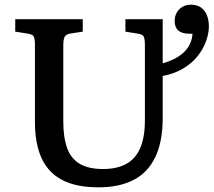

<svg xmlns="http://www.w3.org/2000/svg" viewBox="-20 -785 911 819"><path d="M401 14Q322 14 269.5 -6.5Q217 -27 186.5 -64Q156 -101 142.5 -151.5Q129 -202 129 -261V-595Q129 -619 124 -629Q119 -639 96 -642L45 -650V-703H333V-650L280 -642Q260 -638 255 -626.5Q250 -615 250 -592V-266Q250 -198 266.5 -153Q283 -108 320.5 -86Q358 -64 420 -64Q477 -64 517 -85Q557 -106 577.5 -152Q598 -198 598 -271V-595Q598 -619 593 -629Q588 -639 565 -642L515 -650V-703H674V-515Q709 -525 733 -539Q757 -553 771.5 -569.5Q786 -586 793 -604Q800 -622 801 -641H790Q757 -641 741 -654.5Q725 -668 725 -695Q725 -716 734.5 -732Q744 -748 759.5 -756.5Q775 -765 794 -765Q821 -765 838 -752.5Q855 -740 863 -719Q871 -698 871 -672Q871 -644 859.5 -611Q848 -578 824.5 -547.5Q801 -517 763.5 -494Q726 -471 674 -461V-282Q674 -180 642 -114Q610 -48 549 -17Q488 14 401 14Z"/></svg>

Font: Literata 18pt Medium
Style: Regular
Weight: 500
Designer: Latin by Veronika Burian and Jose Scaglione. Greek by Irene Vlachou. Cyrillic by Vera Evstafieva.
Foundry: TypeTogether
Version: Version 3.103;gftools[0.9.29]